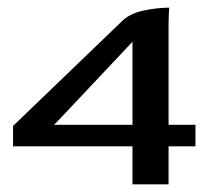

<svg xmlns="http://www.w3.org/2000/svg" viewBox="-20 -480 560 500"><path d="M325 0V-99H14V-152L302 -429Q322 -446 356 -453Q390 -460 421 -460Q420 -457 419.5 -440Q419 -423 419 -418V-155H489V-99H419V0ZM120 -155H325V-372L322 -368L125 -159Z"/></svg>

Font: Genos Medium
Style: Regular
Weight: 500
Designer: Robert E. Leuschke
Foundry: Robert E. Leuschke
Version: Version 1.010; ttfautohint (v1.8.3)